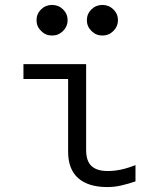

<svg xmlns="http://www.w3.org/2000/svg" viewBox="-20 -748 640 778"><path d="M415 10Q338 10 297 -26Q256 -62 256 -134V-428H75V-488H329V-141Q329 -95 351 -75Q373 -55 416 -55Q442 -55 469 -60.5Q496 -66 529 -79V-13Q500 -3 471.5 3.5Q443 10 415 10ZM191 -604Q165 -604 146.5 -622.5Q128 -641 128 -665.9Q128 -691.8 146.4 -709.9Q164.8 -728 191 -728Q217 -728 235.5 -709.9Q254 -691.8 254 -665.9Q254 -641 235.5 -622.5Q217 -604 191 -604ZM395 -604Q369 -604 350.5 -622.5Q332 -641 332 -665.9Q332 -691.8 350.4 -709.9Q368.8 -728 395 -728Q421 -728 439.5 -709.9Q458 -691.8 458 -665.9Q458 -641 439.5 -622.5Q421 -604 395 -604Z"/></svg>

Font: Red Hat Mono VF Light
Style: Regular
Weight: 300
Monospace: yes
Designer: Pentagram, MCKL
Foundry: Pentagram, MCKL
Version: Version 1.023